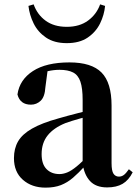

<svg xmlns="http://www.w3.org/2000/svg" viewBox="-20 -835 625 871"><path d="M186.6 16.2Q124.2 16.2 83.8 -19.4Q43.3 -54.9 43.3 -117.6Q43.3 -161.2 62 -193.6Q80.7 -226.1 125.1 -251.5Q169.6 -277 245.4 -297.9Q284.8 -309.4 334.4 -322Q384 -334.6 424 -344.4V-318.9Q384 -308.9 344 -297.6Q303.9 -286.4 277.1 -276.7Q223.3 -254.9 196.1 -220.6Q168.8 -186.4 168.8 -135.9Q168.8 -90.4 191.1 -67.9Q213.3 -45.3 250 -45.3Q266.3 -45.3 284.7 -52.6Q303.1 -59.9 327.4 -79.7Q351.8 -99.4 385.3 -135.5L400.8 -82.4H365.7Q336.6 -50.6 311.2 -28.7Q285.7 -6.8 256.4 4.7Q227 16.2 186.6 16.2ZM466.1 15.2Q414.6 15.2 387.9 -14.2Q361.2 -43.6 354.9 -94V-96.5V-381.4Q354.9 -434.7 344.8 -464.5Q334.7 -494.3 311.6 -506.3Q288.5 -518.3 250 -518.3Q224.4 -518.3 197.3 -512.2Q170.2 -506.1 133.8 -491.2L196.1 -516.3L185.9 -439.2Q183.3 -395.9 164.6 -378Q145.8 -360.2 120.3 -360.2Q71.1 -360.2 59.2 -406.5Q68.9 -473.5 129.4 -512.7Q189.9 -551.9 295.1 -551.9Q395.4 -551.9 440.7 -505.9Q486.1 -459.8 486.1 -356.2V-94.8Q486.1 -60.3 494.8 -47Q503.6 -33.8 519.7 -33.8Q531.3 -33.8 541.3 -40.9Q551.3 -48.1 564.7 -67.2L581.9 -53.4Q564 -17.5 536.2 -1.1Q508.4 15.2 466.1 15.2ZM109.1 -808.2 132.6 -815.2Q149 -768.8 187 -741.1Q225 -713.3 282.9 -713.3Q341.1 -713.3 379.7 -741.8Q418.2 -770.3 434.2 -815.2L456.7 -808.2Q452.9 -767.4 434 -728.7Q415.1 -690.1 378.1 -664.7Q341 -639.3 282.9 -639.3Q225.8 -639.3 188.6 -664.7Q151.5 -690.1 132.6 -728.7Q113.6 -767.4 109.1 -808.2Z"/></svg>

Font: Noto Serif TC
Style: Regular
Weight: 200
Designer: Ryoko NISHIZUKA 西塚涼子 (kana & ideographs); Frank Grießhammer (Latin, Greek & Cyrillic); Wenlong ZHANG 张文龙 (bopomofo); San
Foundry: Adobe
Version: Version 2.001;hotconv 1.1.0;makeotfexe 2.6.0